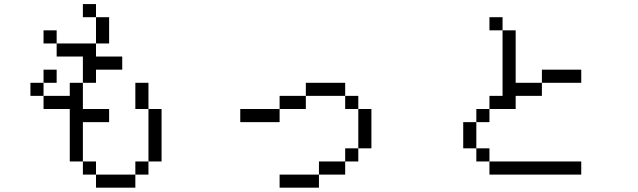

<svg xmlns="http://www.w3.org/2000/svg" viewBox="-20 -832 3040 915"><path d="M500 -250V-312.5H375Q375 -312.5 375 -437.5H312.5V-375H187.5V-312.5H312.5Q312.5 -312.5 312.5 -62.5H375V0H437.5V62.5H625V0H437.5V-62.5H375V-250ZM250 -437.5V-500H187.5V-437.5H125V-375H187.5V-437.5ZM562.5 -500V-562.5H437.5V-625H250V-562.5H375Q375 -562.5 375 -437.5H437.5V-500ZM625 0H687.5V-62.5H625ZM687.5 -62.5H750Q750 -62.5 750 -312.5H687.5Q687.5 -312.5 687.5 -62.5ZM687.5 -312.5Q687.5 -312.5 687.5 -437.5H625Q625 -437.5 625 -312.5ZM250 -625V-687.5H187.5V-625ZM437.5 -625H500Q500 -625 500 -750H437.5Q437.5 -750 437.5 -625ZM437.5 -750V-812.5H375V-750Z M1500 0H1312.5V62.5H1500ZM1500 0H1625V-62.5H1500ZM1625 -62.5H1687.5V-125H1625ZM1687.5 -125H1750V-312.5H1687.5ZM1312.5 -312.5H1125V-250H1312.5ZM1312.5 -312.5H1437.5V-375H1312.5ZM1687.5 -312.5V-375H1625V-312.5ZM1437.5 -375H1625V-437.5H1437.5Z M2750 0V-62.5H2312.5V0ZM2750 -437.5V-500H2562.5V-437.5H2437.5Q2437.5 -437.5 2437.5 -687.5H2375V-375H2312.5V-312.5H2250V-250H2187.5Q2187.5 -250 2187.5 -125H2250V-62.5H2312.5V-125H2250Q2250 -125 2250 -250H2312.5V-312.5H2437.5V-375H2562.5V-437.5ZM2375 -687.5V-750H2312.5V-687.5Z"/></svg>

Font: Unifont
Style: Regular
Weight: 500
Version: Version 15.1.04